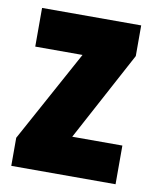

<svg xmlns="http://www.w3.org/2000/svg" viewBox="-68 -606 533 660"><g transform="rotate(10 198.5 -276.5)"><path d="M380 0V-135H205L372 -446V-553H26V-418H191L16 -98V0Z"/></g></svg>

Font: Noto Sans Arabic UI XCn Bk
Style: Regular
Weight: 900
Width: 2
Designer: Monotype Design Team, Nadine Chahine and Nizar Qandah
Foundry: Monotype Imaging Inc.
Version: Version 2.010